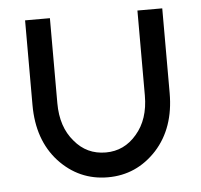

<svg xmlns="http://www.w3.org/2000/svg" viewBox="-43 -544 630 601"><g transform="rotate(-5 272.0 -244.0)"><path d="M57 -500V-234Q57 -124 119 -56Q182 12 273 12Q363 12 426 -56Q488 -124 488 -234V-500H410V-233Q410 -158 370 -112Q331 -66 273 -66Q213 -66 175 -112Q135 -158 135 -233V-500Z"/></g></svg>

Font: Unageo
Style: Regular
Weight: 400
Designer: Richard Sepsi
Foundry: Richard Sepsi
Version: Version 2.000